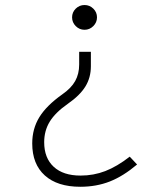

<svg xmlns="http://www.w3.org/2000/svg" viewBox="-20 -547 626 753"><path d="M294.9 185.5Q205.1 185.5 155.8 141.1Q106.4 96.7 106.4 15.6Q106.4 -42 134.3 -87.4Q162.1 -132.8 224.1 -176.8Q259.3 -201.2 274.9 -229.2Q290.5 -257.3 290.5 -293.9V-343.8H336.4V-287.1Q336.4 -242.7 314.9 -207.8Q293.5 -172.9 245.6 -139.6Q196.8 -105.5 175 -69.8Q153.3 -34.2 153.3 10.7Q153.3 72.8 190.7 107.2Q228 141.6 295.9 141.6Q347.2 141.6 392.8 124Q438.5 106.4 488.8 67.4L517.6 98.1Q463.4 144 410.6 164.8Q357.9 185.5 294.9 185.5ZM311.5 -527.3Q331.5 -527.3 345.9 -513.2Q360.4 -499 360.4 -479Q360.4 -459 345.9 -444.6Q331.5 -430.2 311.5 -430.2Q291.5 -430.2 277.1 -444.6Q262.7 -459 262.7 -479Q262.7 -499 277.1 -513.2Q291.5 -527.3 311.5 -527.3Z"/></svg>

Font: Cascadia Mono ExtraLight
Style: Regular
Weight: 200
Monospace: yes
Designer: Aaron Bell
Foundry: Saja Typeworks
Version: Version 2404.023; ttfautohint (v1.8.4)